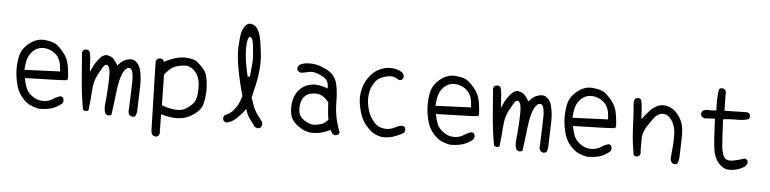

<svg xmlns="http://www.w3.org/2000/svg" viewBox="-49 -1020 5599 1396"><g transform="rotate(5 2750.0 -321.5)"><path d="M222.2 -450.7Q231.9 -452.6 238 -452.9Q244.1 -453.1 246.8 -453.1Q249.5 -453.1 253.7 -452.9Q257.8 -452.6 263.2 -451.7Q273.4 -450.7 283.7 -447.3Q317.9 -437 340.8 -414.1Q359.9 -395.5 369.1 -368.9Q378.4 -342.3 380.4 -302.2L380.9 -293.9L122.1 -283.2Q124 -315.4 126.5 -329.1Q130.4 -352.5 135.3 -366.7Q145.5 -397.5 168.9 -420.9Q192.4 -444.3 222.2 -450.7ZM286.6 -69.8Q281.2 -69.3 273.4 -69.3Q265.6 -69.3 253.2 -71.3Q240.7 -73.2 227.5 -78.6Q202.6 -89.4 181.2 -108.9Q159.2 -128.9 148.9 -155.5Q138.7 -182.1 132.3 -214.4L130.9 -224.1Q391.1 -230 429.7 -234.4L434.6 -234.9Q442.9 -237.8 442.9 -255.9Q442.9 -279.8 433.6 -338.4Q424.8 -396 384.8 -441.9Q344.7 -488.3 317.9 -498Q290 -508.3 250.5 -512.2Q243.7 -512.7 236.8 -512.7Q206.1 -512.7 177.2 -499.5Q141.6 -482.4 114.5 -453.4Q87.4 -424.3 77.1 -389.2Q66.9 -353 64.9 -300.3Q64.5 -293.9 64.5 -287.1Q64.5 -239.7 76.7 -184.6Q89.8 -122.1 123.5 -83Q157.2 -43.9 188 -30Q218.8 -16.1 252.4 -10.3Q297.4 -10.3 335.4 -19.5Q373.5 -28.8 416.5 -62L424.3 -78.6Q424.8 -80.6 424.8 -82.5Q424.8 -97.2 417.5 -107.9L402.3 -115.2Q374 -107.4 349.1 -91.3Q320.3 -71.8 286.6 -69.8Z M758.8 -5.9Q771.5 -5.9 780.3 -12.2Q792 -88.9 800.3 -166.5Q809.1 -247.1 822.8 -290.5Q838.4 -339.8 859.4 -356Q869.1 -363.3 878.4 -363.3Q892.1 -363.3 899.4 -347.7Q910.6 -324.7 910.6 -276.6Q910.6 -228.5 903.8 -65.4Q902.3 -58.1 902.3 -51.3Q902.3 -33.7 912.6 -20.5L929.2 -12.2Q931.2 -11.7 932.6 -11.7Q946.3 -11.7 955.1 -19Q965.3 -40 965.3 -65.4Q965.3 -90.8 968 -152.8Q970.7 -214.8 970.7 -242.2Q970.7 -269.5 969.7 -287.1Q967.3 -323.7 958 -359.4Q948.7 -392.6 924.3 -413.6Q908.7 -426.8 887.7 -426.8Q877 -426.8 865.2 -423.8Q853.5 -420.9 843.8 -416.5Q818.8 -404.8 800.3 -382.3L793 -373.5Q780.8 -393.1 775.4 -399.9Q764.6 -414.6 757.8 -421.4Q744.1 -435.1 715.8 -440.9Q711.9 -441.9 707.5 -441.9Q684.1 -441.9 660.6 -415.5Q629.9 -381.3 610.8 -339.4L597.2 -309.1L591.3 -406.7Q589.4 -437 579.6 -461.9L564 -469.2Q562 -469.7 560.5 -469.7Q546.4 -469.7 535.6 -462.4L527.8 -446.8Q535.6 -342.3 544.4 -236.8Q553.2 -131.3 571.8 -30.8L586.4 -23.9Q588.4 -23.4 589.8 -23.4Q602.5 -23.4 611.3 -29.8Q620.6 -105 625 -173.8Q629.4 -242.7 652.3 -287.6Q686 -352.5 697.8 -364.3Q705.1 -371.6 711.9 -371.6Q722.7 -371.6 729 -360.8Q735.4 -350.1 738 -333Q740.7 -315.9 740.7 -290.5Q740.7 -205.1 728 -81.5Q727.1 -71.8 727.1 -63Q727.1 -33.2 738.3 -14.2L754.9 -6.3Q756.8 -5.9 758.8 -5.9Z M1309.6 -101.1Q1290 -92.8 1270.5 -90.8Q1261.2 -89.8 1255.9 -89.8Q1250.5 -89.8 1243.9 -90.1Q1237.3 -90.3 1226.1 -91.8Q1181.6 -98.1 1145.5 -112.3L1140.1 -114.3L1136.2 -337.9Q1150.4 -355 1161.6 -366.2Q1187.5 -392.1 1209 -400.4Q1238.3 -411.6 1273.9 -415.5Q1279.8 -416 1285.2 -416Q1316.4 -416 1341.3 -395Q1369.1 -371.1 1380.9 -342.8Q1394.5 -309.1 1394.5 -259.3Q1394.5 -231 1390.1 -201.7Q1383.8 -160.6 1356 -136.2Q1330.1 -113.3 1309.6 -101.1ZM1107.9 116.7Q1109.9 117.2 1111.3 117.2Q1112.8 117.2 1115 116.9Q1117.2 116.7 1119.9 116.2Q1122.6 115.7 1125 114.7Q1129.9 113.3 1133.8 109.9L1142.1 93.8L1140.1 -48.3L1150.9 -44.9Q1183.1 -35.6 1225.1 -30.8Q1237.8 -29.3 1250.5 -29.3Q1278.8 -29.3 1307.6 -36.1Q1348.6 -46.9 1390.1 -78.6Q1430.2 -110.4 1439.9 -146Q1449.7 -184.1 1452.6 -227.1Q1453.6 -238.8 1453.6 -251.5Q1453.6 -284.7 1447.8 -323.2Q1440.4 -374.5 1419.4 -399.4Q1397.5 -425.8 1372.6 -446.8Q1339.8 -473.6 1275.9 -473.6Q1244.6 -473.6 1216.3 -465.8Q1174.8 -454.1 1134.8 -433.1L1126.5 -428.7L1120.6 -444.3L1105 -451.7Q1103 -452.1 1098.9 -452.1Q1094.7 -452.1 1088.4 -450.4Q1082 -448.7 1076.2 -444.3Q1068.4 -434.6 1066.9 -422.4L1080.6 79.6Q1082 95.7 1091.3 108.9Z M1742.7 -376Q1731.9 -421.4 1724.1 -467.5Q1716.3 -513.7 1714.4 -549.3Q1713.4 -566.4 1713.4 -582.8Q1713.4 -599.1 1715.3 -614.7Q1719.7 -652.8 1728 -660.6Q1731.4 -664.1 1735.8 -664.1Q1740.7 -664.1 1744.4 -660.4Q1748 -656.7 1752 -648.4Q1760.3 -628.9 1762.7 -596.7Q1765.1 -564.5 1769 -530.8Q1770 -521 1770 -508.3Q1770 -495.6 1768.6 -471.2Q1767.1 -446.8 1761.2 -396.5L1759.3 -377ZM1846.7 -7.8Q1860.4 -7.8 1869.1 -15.1L1877.9 -31.7Q1878.4 -35.6 1878.4 -39.6Q1878.4 -53.7 1869.6 -65.4Q1819.8 -127.9 1808.8 -159.7Q1797.9 -191.4 1785.2 -225.1L1809.1 -329.1Q1820.8 -379.4 1825.2 -437.5Q1827.6 -466.8 1827.6 -492.7Q1827.6 -518.6 1825.2 -540.5Q1820.8 -585.9 1812.3 -638.2Q1803.7 -690.4 1786.6 -721.2Q1771 -750 1742.2 -758.3Q1734.9 -760.3 1728 -760.3Q1710.4 -760.3 1696.8 -745.1Q1675.8 -722.7 1668.2 -688Q1660.6 -653.3 1657.7 -585Q1657.2 -575.2 1657.2 -568.1Q1657.2 -561 1657.5 -551.8Q1657.7 -542.5 1658.7 -526.6Q1659.7 -510.7 1661.6 -494.1Q1665 -460.4 1672.4 -422.4Q1689.9 -327.1 1717.8 -231.4Q1709 -201.2 1696.8 -175Q1684.6 -148.9 1660.6 -121.1Q1636.7 -93.8 1599.6 -81.1L1592.3 -65.9Q1591.8 -64 1591.8 -61.3Q1591.8 -58.6 1592.8 -54.7Q1593.8 -45.9 1599.1 -37.6L1615.2 -29.8Q1651.9 -32.7 1688.5 -66.4Q1728 -103 1744.1 -127L1753.9 -141.1L1758.8 -124.5Q1768.1 -93.8 1787.8 -68.4Q1807.6 -43 1826.7 -16.1L1843.3 -8.3Q1845.2 -7.8 1846.7 -7.8Z M2323.7 -85.9Q2301.3 -75.2 2274.9 -70.8Q2263.2 -68.8 2255.9 -68.8Q2232.9 -68.8 2211.9 -77.6Q2182.6 -89.8 2162.6 -109.9Q2142.6 -129.9 2139.2 -160.2Q2138.2 -169.9 2138.2 -179.7Q2138.2 -198.7 2142.1 -218.3Q2148.4 -249 2170.9 -271.5Q2193.8 -294.4 2244.6 -295.9Q2246.1 -295.9 2247.6 -295.9Q2297.9 -295.9 2341.3 -242.7L2343.3 -240.7L2347.2 -180.2Q2349.1 -151.9 2355.5 -112.8ZM2186 -510.3Q2174.8 -510.3 2163.6 -509.3Q2132.8 -506.8 2107.9 -491.2L2098.1 -473.1Q2097.7 -471.2 2097.7 -468.5Q2097.7 -465.8 2098.6 -461.9Q2099.6 -453.6 2105 -447.3L2124.5 -437Q2148.4 -439.5 2175.8 -446.3Q2189.5 -450.2 2204.1 -450.2Q2222.2 -450.2 2240.2 -444.3Q2272.5 -434.1 2299.8 -415Q2329.6 -394 2329.6 -352.5V-340.3L2318.4 -344.7Q2294.9 -354 2259.8 -358.9Q2249 -360.4 2240.2 -360.4Q2214.4 -360.4 2190.9 -353.5Q2155.3 -342.8 2128.9 -316.4Q2106 -293.5 2094.2 -265.4Q2082.5 -237.3 2078.6 -200.2Q2077.6 -189 2077.6 -177.7Q2077.6 -152.8 2083.5 -127.9Q2091.3 -93.3 2118.2 -67.9Q2145.5 -42 2177.2 -26.1Q2209 -10.3 2243.7 -9.3Q2248 -9.3 2252 -9.3Q2282.7 -9.3 2310.3 -16.4Q2337.9 -23.4 2370.6 -38.6L2377 -42L2394 -15.1Q2403.3 -8.3 2415 -6.3Q2427.2 -8.3 2438 -15.1L2444.8 -29.8Q2402.8 -131.8 2401.9 -244.1Q2400.9 -356.4 2379.9 -404.8Q2359.9 -452.1 2311.5 -476.1Q2262.2 -501 2229.5 -506.3Q2208 -510.3 2186 -510.3Z M2828.1 -519.5Q2802.7 -528.3 2772.9 -528.3Q2736.3 -528.3 2702.1 -514.2Q2659.2 -496.1 2631.3 -461.9Q2603 -427.2 2589.8 -397Q2576.7 -366.7 2570.8 -320.8Q2569.3 -309.1 2569.3 -296.1Q2569.3 -283.2 2570.3 -269.5Q2573.2 -241.2 2581.5 -207Q2597.7 -139.6 2631.3 -99.6Q2665.5 -59.1 2692.4 -44.2Q2719.2 -29.3 2749 -23.9Q2759.8 -22.9 2769.5 -22.9Q2805.7 -22.9 2836.4 -33.2Q2875.5 -46.4 2910.6 -66.4L2918.5 -82.5Q2918.9 -84.5 2918.9 -85.9Q2918.9 -99.6 2911.6 -109.9L2896 -117.7Q2869.6 -115.2 2848.6 -103.5Q2824.2 -89.8 2794.9 -85.4Q2787.1 -84.5 2778.8 -84.5Q2757.3 -84.5 2734.9 -92.3Q2703.6 -103.5 2678 -138.2Q2652.3 -172.9 2641.6 -213.4Q2629.4 -257.8 2629.4 -290.5Q2629.4 -315.4 2634.3 -341.3Q2640.6 -372.1 2657.7 -401.9Q2675.8 -433.1 2700.7 -446.5Q2725.6 -460 2763.7 -467.3Q2772 -468.8 2779.8 -468.8Q2810.5 -468.8 2839.8 -446.8Q2841.3 -446.3 2842.8 -446.3Q2856.4 -446.3 2865.2 -453.6L2873.5 -470.2Q2873.5 -471.2 2873.5 -473.9Q2873.5 -476.6 2872.6 -481.4Q2870.1 -491.7 2860.4 -502.4Q2846.2 -513.2 2828.1 -519.5Z M3222.2 -450.7Q3231.9 -452.6 3238 -452.9Q3244.1 -453.1 3246.8 -453.1Q3249.5 -453.1 3253.7 -452.9Q3257.8 -452.6 3263.2 -451.7Q3273.4 -450.7 3283.7 -447.3Q3317.9 -437 3340.8 -414.1Q3359.9 -395.5 3369.1 -368.9Q3378.4 -342.3 3380.4 -302.2L3380.9 -293.9L3122.1 -283.2Q3124 -315.4 3126.5 -329.1Q3130.4 -352.5 3135.3 -366.7Q3145.5 -397.5 3168.9 -420.9Q3192.4 -444.3 3222.2 -450.7ZM3286.6 -69.8Q3281.2 -69.3 3273.4 -69.3Q3265.6 -69.3 3253.2 -71.3Q3240.7 -73.2 3227.5 -78.6Q3202.6 -89.4 3181.2 -108.9Q3159.2 -128.9 3148.9 -155.5Q3138.7 -182.1 3132.3 -214.4L3130.9 -224.1Q3391.1 -230 3429.7 -234.4L3434.6 -234.9Q3442.9 -237.8 3442.9 -255.9Q3442.9 -279.8 3433.6 -338.4Q3424.8 -396 3384.8 -441.9Q3344.7 -488.3 3317.9 -498Q3290 -508.3 3250.5 -512.2Q3243.7 -512.7 3236.8 -512.7Q3206.1 -512.7 3177.2 -499.5Q3141.6 -482.4 3114.5 -453.4Q3087.4 -424.3 3077.1 -389.2Q3066.9 -353 3064.9 -300.3Q3064.5 -293.9 3064.5 -287.1Q3064.5 -239.7 3076.7 -184.6Q3089.8 -122.1 3123.5 -83Q3157.2 -43.9 3188 -30Q3218.8 -16.1 3252.4 -10.3Q3297.4 -10.3 3335.4 -19.5Q3373.5 -28.8 3416.5 -62L3424.3 -78.6Q3424.8 -80.6 3424.8 -82.5Q3424.8 -97.2 3417.5 -107.9L3402.3 -115.2Q3374 -107.4 3349.1 -91.3Q3320.3 -71.8 3286.6 -69.8Z M3758.8 -5.9Q3771.5 -5.9 3780.3 -12.2Q3792 -88.9 3800.3 -166.5Q3809.1 -247.1 3822.8 -290.5Q3838.4 -339.8 3859.4 -356Q3869.1 -363.3 3878.4 -363.3Q3892.1 -363.3 3899.4 -347.7Q3910.6 -324.7 3910.6 -276.6Q3910.6 -228.5 3903.8 -65.4Q3902.3 -58.1 3902.3 -51.3Q3902.3 -33.7 3912.6 -20.5L3929.2 -12.2Q3931.2 -11.7 3932.6 -11.7Q3946.3 -11.7 3955.1 -19Q3965.3 -40 3965.3 -65.4Q3965.3 -90.8 3968 -152.8Q3970.7 -214.8 3970.7 -242.2Q3970.7 -269.5 3969.7 -287.1Q3967.3 -323.7 3958 -359.4Q3948.7 -392.6 3924.3 -413.6Q3908.7 -426.8 3887.7 -426.8Q3877 -426.8 3865.2 -423.8Q3853.5 -420.9 3843.8 -416.5Q3818.8 -404.8 3800.3 -382.3L3793 -373.5Q3780.8 -393.1 3775.4 -399.9Q3764.6 -414.6 3757.8 -421.4Q3744.1 -435.1 3715.8 -440.9Q3711.9 -441.9 3707.5 -441.9Q3684.1 -441.9 3660.6 -415.5Q3629.9 -381.3 3610.8 -339.4L3597.2 -309.1L3591.3 -406.7Q3589.4 -437 3579.6 -461.9L3564 -469.2Q3562 -469.7 3560.5 -469.7Q3546.4 -469.7 3535.6 -462.4L3527.8 -446.8Q3535.6 -342.3 3544.4 -236.8Q3553.2 -131.3 3571.8 -30.8L3586.4 -23.9Q3588.4 -23.4 3589.8 -23.4Q3602.5 -23.4 3611.3 -29.8Q3620.6 -105 3625 -173.8Q3629.4 -242.7 3652.3 -287.6Q3686 -352.5 3697.8 -364.3Q3705.1 -371.6 3711.9 -371.6Q3722.7 -371.6 3729 -360.8Q3735.4 -350.1 3738 -333Q3740.7 -315.9 3740.7 -290.5Q3740.7 -205.1 3728 -81.5Q3727.1 -71.8 3727.1 -63Q3727.1 -33.2 3738.3 -14.2L3754.9 -6.3Q3756.8 -5.9 3758.8 -5.9Z M4222.2 -450.7Q4231.9 -452.6 4238 -452.9Q4244.1 -453.1 4246.8 -453.1Q4249.5 -453.1 4253.7 -452.9Q4257.8 -452.6 4263.2 -451.7Q4273.4 -450.7 4283.7 -447.3Q4317.9 -437 4340.8 -414.1Q4359.9 -395.5 4369.1 -368.9Q4378.4 -342.3 4380.4 -302.2L4380.9 -293.9L4122.1 -283.2Q4124 -315.4 4126.5 -329.1Q4130.4 -352.5 4135.3 -366.7Q4145.5 -397.5 4168.9 -420.9Q4192.4 -444.3 4222.2 -450.7ZM4286.6 -69.8Q4281.2 -69.3 4273.4 -69.3Q4265.6 -69.3 4253.2 -71.3Q4240.7 -73.2 4227.5 -78.6Q4202.6 -89.4 4181.2 -108.9Q4159.2 -128.9 4148.9 -155.5Q4138.7 -182.1 4132.3 -214.4L4130.9 -224.1Q4391.1 -230 4429.7 -234.4L4434.6 -234.9Q4442.9 -237.8 4442.9 -255.9Q4442.9 -279.8 4433.6 -338.4Q4424.8 -396 4384.8 -441.9Q4344.7 -488.3 4317.9 -498Q4290 -508.3 4250.5 -512.2Q4243.7 -512.7 4236.8 -512.7Q4206.1 -512.7 4177.2 -499.5Q4141.6 -482.4 4114.5 -453.4Q4087.4 -424.3 4077.1 -389.2Q4066.9 -353 4064.9 -300.3Q4064.5 -293.9 4064.5 -287.1Q4064.5 -239.7 4076.7 -184.6Q4089.8 -122.1 4123.5 -83Q4157.2 -43.9 4188 -30Q4218.8 -16.1 4252.4 -10.3Q4297.4 -10.3 4335.4 -19.5Q4373.5 -28.8 4416.5 -62L4424.3 -78.6Q4424.8 -80.6 4424.8 -82.5Q4424.8 -97.2 4417.5 -107.9L4402.3 -115.2Q4374 -107.4 4349.1 -91.3Q4320.3 -71.8 4286.6 -69.8Z M4889.6 -11.7Q4902.8 -11.7 4912.1 -18.6Q4922.4 -45.9 4922.4 -80.1Q4922.4 -114.3 4925.8 -196.8Q4926.3 -210 4926.3 -222.7Q4926.3 -284.2 4912.6 -319.3Q4896 -361.3 4864.3 -392.6Q4824.2 -431.2 4772 -431.2Q4747.6 -431.2 4728 -421.4Q4698.2 -406.2 4678.2 -384.3Q4656.7 -360.8 4635.3 -334L4622.1 -316.4L4616.7 -403.8Q4614.7 -433.1 4606.4 -460L4591.3 -467.3Q4589.4 -467.8 4587.9 -467.8Q4573.7 -467.8 4564.5 -460Q4557.1 -450.7 4555.2 -438.5Q4563 -340.8 4566.9 -241.7Q4570.8 -144.5 4589.4 -50.3L4604 -43.5Q4606 -43 4607.4 -43Q4621.1 -43 4629.9 -50.3L4638.2 -65.9L4636.2 -90.8V-187Q4642.6 -232.4 4667 -269Q4690.4 -304.7 4711.9 -333Q4735.8 -364.3 4767.1 -368.7Q4771.5 -369.1 4776.4 -369.1Q4802.7 -369.1 4823.2 -348.6Q4846.2 -325.7 4857.4 -293.9Q4868.7 -262.2 4869.6 -223.6Q4870.6 -186.5 4867.7 -148.9Q4864.7 -111.3 4860.8 -71.3Q4859.4 -61 4859.4 -56.2Q4859.4 -36.1 4870.1 -20L4886.2 -12.2Q4888.2 -11.7 4889.6 -11.7Z M5116.2 -424.8 5095.2 -425.3Q5074.7 -425.3 5059.1 -415L5051.3 -398.9Q5050.8 -397.5 5050.8 -396Q5050.8 -381.8 5060.1 -371.1L5076.2 -362.8L5154.3 -367.2Q5160.6 -203.1 5170.2 -141.1Q5179.7 -79.1 5212.9 -44.4Q5246.1 -9.8 5276.9 -6.3Q5283.2 -5.9 5289.3 -5.9Q5295.4 -5.9 5304.7 -6.3Q5325.7 -7.8 5347.2 -13.7Q5379.4 -22.9 5406.7 -43L5418.5 -63Q5418.9 -64.9 5418.9 -66.2Q5418.9 -67.4 5418.7 -68.8Q5418.5 -70.3 5418.5 -72.5Q5418.5 -74.7 5418 -76.7Q5417.5 -78.6 5416.7 -80.3Q5416 -82 5415.5 -84Q5414.1 -87.4 5411.6 -89.8L5397 -97.7Q5353 -82.5 5311 -74.7Q5299.8 -72.8 5290.5 -72.8Q5258.3 -72.8 5245.1 -95.2Q5230 -121.6 5225.1 -169.4Q5220.2 -217.3 5213.9 -367.7L5221.7 -368.7Q5261.2 -373.5 5302.7 -373.5H5322.8Q5363.8 -373.5 5399.4 -384.8L5406.7 -399.9Q5407.2 -401.9 5407.2 -404.3Q5407.2 -406.7 5406.2 -410.6Q5405.3 -418.9 5399.9 -425.8L5383.8 -434.1L5218.3 -430.2L5216.3 -544.4Q5217.3 -550.3 5217.3 -554.7Q5217.3 -559.1 5216.8 -562.5Q5216.3 -565.9 5215.3 -569.8Q5213.4 -576.7 5209 -583.5L5192.9 -591.3Q5190.9 -591.8 5187.3 -591.8Q5183.6 -591.8 5178 -590.3Q5172.4 -588.9 5167 -585Q5157.7 -557.1 5157.7 -483.9Q5157.7 -461.4 5159.2 -426.8Q5133.8 -424.8 5116.2 -424.8Z"/></g></svg>

Font: NaikaiFont
Style: Light
Weight: 300
Version: Version 1.89